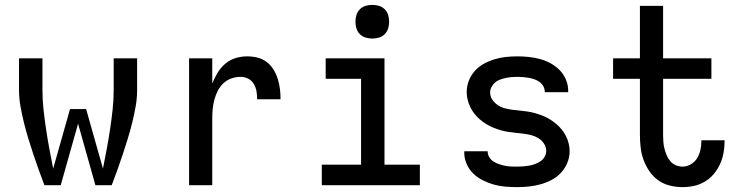

<svg xmlns="http://www.w3.org/2000/svg" viewBox="-20 -759 3040 787"><path d="M162 0Q150 -32 138.5 -63.5Q127 -95 116.5 -127Q106 -159 96 -191.5Q86 -224 78 -256.5Q70 -289 64 -322.5Q58 -356 58 -390V-520H154V-390Q154 -349 158.5 -308.5Q163 -268 169 -228Q175 -188 182.5 -148Q190 -108 198 -68L267 -312H333L402 -68Q410 -108 417.5 -148Q425 -188 431 -228Q437 -268 441.5 -308.5Q446 -349 446 -390V-520H542V-390Q542 -356 536 -322.5Q530 -289 522 -256.5Q514 -224 504 -191.5Q494 -159 483.5 -127Q473 -95 461.5 -63.5Q450 -32 438 0H371L300 -252L229 0Z M755 0V-520H850V-417Q859 -439 871.5 -460Q884 -481 902.5 -497Q921 -513 944.5 -520.5Q968 -528 993 -528Q1014 -528 1035 -523Q1056 -518 1073 -505Q1090 -492 1101 -474Q1112 -456 1118.5 -435.5Q1125 -415 1127.5 -394Q1130 -373 1130 -352H1034Q1034 -368 1031.5 -384Q1029 -400 1020.5 -414.5Q1012 -429 997.5 -436.5Q983 -444 967 -444Q947 -444 928.5 -437.5Q910 -431 896 -418Q882 -405 873 -387.5Q864 -370 859 -351.5Q854 -333 852 -314Q850 -295 850 -276V0Z M1299 0V-84H1460V-436H1315V-520H1556V-84H1701V0ZM1506 -601Q1492 -601 1478.5 -605Q1465 -609 1455 -619Q1445 -629 1441 -642.5Q1437 -656 1437 -670Q1437 -684 1441 -697.5Q1445 -711 1455 -721Q1465 -731 1478.5 -735Q1492 -739 1506 -739Q1520 -739 1533.5 -735Q1547 -731 1557 -721Q1567 -711 1571 -697.5Q1575 -684 1575 -670Q1575 -656 1571 -642.5Q1567 -629 1557 -619Q1547 -609 1533.5 -605Q1520 -601 1506 -601Z M2099 8Q2075 8 2051 6Q2027 4 2004 -2.5Q1981 -9 1959 -20Q1937 -31 1920 -47.5Q1903 -64 1893 -86.5Q1883 -109 1883 -133V-139H1979V-137Q1979 -125 1986 -114Q1993 -103 2003.5 -96.5Q2014 -90 2026 -86Q2038 -82 2050 -79.5Q2062 -77 2074.5 -76.5Q2087 -76 2099 -76Q2112 -76 2124.5 -77Q2137 -78 2149 -80Q2161 -82 2173 -86.5Q2185 -91 2195.5 -98Q2206 -105 2212.5 -116.5Q2219 -128 2219 -140Q2219 -156 2210 -170Q2201 -184 2187 -192.5Q2173 -201 2157.5 -205Q2142 -209 2126 -211Q2110 -213 2094.5 -214.5Q2079 -216 2063 -218.5Q2047 -221 2031.5 -225.5Q2016 -230 2001.5 -236Q1987 -242 1973 -250.5Q1959 -259 1947 -269.5Q1935 -280 1925 -292.5Q1915 -305 1908 -319.5Q1901 -334 1897 -349.5Q1893 -365 1893 -381Q1893 -405 1901.5 -427.5Q1910 -450 1926 -468Q1942 -486 1963 -497.5Q1984 -509 2007 -516Q2030 -523 2053.5 -525.5Q2077 -528 2101 -528Q2124 -528 2147.5 -525.5Q2171 -523 2193.5 -517Q2216 -511 2237 -499.5Q2258 -488 2274.5 -471Q2291 -454 2300 -432Q2309 -410 2309 -387V-381H2213V-383Q2213 -395 2207 -405.5Q2201 -416 2191.5 -423Q2182 -430 2170.5 -434Q2159 -438 2147.5 -440Q2136 -442 2124.5 -443Q2113 -444 2101 -444Q2089 -444 2077 -443Q2065 -442 2053.5 -439.5Q2042 -437 2030.5 -433Q2019 -429 2010 -421.5Q2001 -414 1995 -403Q1989 -392 1989 -380Q1989 -364 1998 -350.5Q2007 -337 2020.5 -328Q2034 -319 2049.5 -315Q2065 -311 2081 -309Q2097 -307 2113 -305.5Q2129 -304 2144.5 -301.5Q2160 -299 2175.5 -294.5Q2191 -290 2206 -284Q2221 -278 2234.5 -269.5Q2248 -261 2260.5 -250.5Q2273 -240 2283 -227.5Q2293 -215 2300 -201Q2307 -187 2311 -171Q2315 -155 2315 -139Q2315 -115 2305.5 -92Q2296 -69 2279.5 -51Q2263 -33 2241 -21.5Q2219 -10 2195.5 -3.5Q2172 3 2147.5 5.5Q2123 8 2099 8Z M2777 8Q2751 8 2725 1.5Q2699 -5 2678 -20Q2657 -35 2642 -57Q2627 -79 2618 -103.5Q2609 -128 2606 -154Q2603 -180 2603 -206V-436H2493V-520H2603V-735H2698V-520H2896V-436H2698V-206Q2698 -192 2699 -178Q2700 -164 2703.5 -150Q2707 -136 2712.5 -123Q2718 -110 2727 -99Q2736 -88 2749.5 -82Q2763 -76 2777 -76Q2795 -76 2811.5 -85.5Q2828 -95 2837.5 -110.5Q2847 -126 2851 -144.5Q2855 -163 2855 -181V-184H2950V-179Q2950 -155 2945.5 -131Q2941 -107 2931 -85.5Q2921 -64 2905.5 -45.5Q2890 -27 2869 -14.5Q2848 -2 2824.5 3Q2801 8 2777 8Z"/></svg>

Font: Iosevka Fixed Curly Md Ex
Style: Regular
Weight: 500
Width: 7
Monospace: yes
Designer: Belleve Invis
Foundry: Belleve Invis
Version: Version 30.1.2